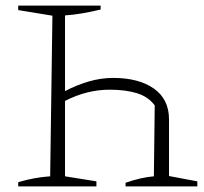

<svg xmlns="http://www.w3.org/2000/svg" viewBox="-20 -665 729 685"><path d="M45 0V-15Q75 -24 103 -29Q131 -34 159 -36L167 -609L45 -629V-645H339V-631Q306 -623 274 -617.5Q242 -612 212 -610V-340Q252 -361 295.5 -374Q339 -387 384 -387Q475 -387 529 -349Q583 -311 583 -239V-37L684 -18V0H428V-13Q483 -32 529 -36L532 -289Q509 -320 468.5 -332.5Q428 -345 371 -345Q290 -345 212 -305V-36L324 -18V0Z"/></svg>

Font: Piazzolla SC ExtraLight
Style: Regular
Weight: 200
Designer: Juan Pablo del Peral
Foundry: Huerta Tipografica
Version: Version 1.330